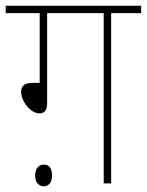

<svg xmlns="http://www.w3.org/2000/svg" viewBox="-20 -642 514 672"><path d="M145 -596V-281Q145 -261 137.5 -253Q130 -245 119 -245Q103 -245 88 -257Q73 -269 63.5 -286.5Q54 -304 54 -321Q54 -335 63 -343.5Q72 -352 96 -352H119V-596H0V-622H474V-596H369V0H343V-596ZM103 -28Q103 -46 111.5 -56Q120 -66 133 -66Q162 -66 162 -28Q162 -8 153.5 1Q145 10 133 10Q121 10 112 0.5Q103 -9 103 -28Z"/></svg>

Font: Noto Sans SemiCondensed Thin
Style: Italic
Weight: 100
Width: 4
Italic angle: -12°
Designer: Monotype Design Team
Foundry: Monotype Imaging Inc.
Version: Version 2.013; ttfautohint (v1.8.4.7-5d5b)